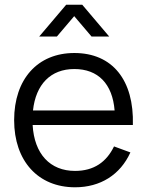

<svg xmlns="http://www.w3.org/2000/svg" viewBox="-20 -780 624 815"><path d="M146.5 -625H221.5L295 -711.5L368.5 -625H443.5L329 -760H261ZM298.5 -54.5C192.5 -54.5 125.5 -126.5 118.5 -249.5H544C549.5 -439.5 457.5 -555 295.5 -555C140 -555 40 -444.5 40 -270C40 -96.5 142 15 298.5 15C406 15 490.5 -38 533.5 -133L464 -158.5C432 -92.5 379 -54.5 298.5 -54.5ZM120 -311C132 -422.5 195.5 -487 295.5 -487C396.5 -487 457.5 -424 466.5 -311Z"/></svg>

Font: Vela Sans
Style: Regular
Weight: 400
Designer: Principal design: Mikhail Sharanda - project Manrope.
Design modification: Ravid Balaliev
Foundry: Mikhail Sharanda
Version: Version 1.001